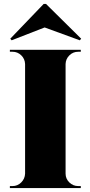

<svg xmlns="http://www.w3.org/2000/svg" viewBox="-20 -952 458 972"><path d="M201 -932 32 -756 39 -748 206 -813 384 -748 391 -756 213 -932ZM389 -10V0H30V-10H43Q69 -10 87.5 -28.5Q106 -47 107 -73V-628Q106 -654 87.5 -672Q69 -690 43 -690H30V-700H389V-690H376Q350 -690 331.5 -672Q313 -654 312 -628V-73Q312 -47 331 -28.5Q350 -10 376 -10Z"/></svg>

Font: Cinzel Decorative Black
Style: Regular
Weight: 900
Designer: Natanael Gama
Version: Version 1.001;PS 001.001;hotconv 1.0.56;makeotf.lib2.0.21325